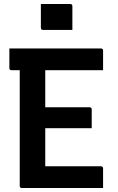

<svg xmlns="http://www.w3.org/2000/svg" viewBox="-20 -943 590 963"><path d="M185 -923H332Q343 -923 343 -912V-793H196Q185 -793 185 -804ZM90 0Q79 0 79 -11V-591H38Q27 -591 27 -602V-700H486Q497 -700 497 -689V-591H207V-405H429Q440 -405 440 -394V-300H207V-109H486Q497 -109 497 -98V0Z"/></svg>

Font: Recursive Sn Lnr St SmB
Style: Regular
Weight: 600
Version: Version 1.079;hotconv 1.0.112;makeotfexe 2.5.65598; ttfautoh